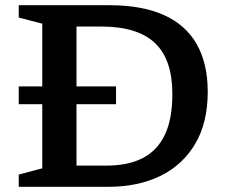

<svg xmlns="http://www.w3.org/2000/svg" viewBox="-20 -718 874 738"><path d="M52 -317.5V-386H426V-317.5ZM642.5 -357Q642.5 -490 575.2 -553Q508 -616 369 -616H205L200 -698H400Q526 -698 610 -660.2Q694 -622.5 736.2 -548.2Q778.5 -474 778.5 -365Q778.5 -247 730.5 -165.5Q682.5 -84 596.8 -42Q511 0 397 0H200L205 -81.5H390.5Q471.5 -81.5 527.8 -110Q584 -138.5 613.2 -199Q642.5 -259.5 642.5 -357ZM52 0V-47L142.5 -71V-627L52 -650.5V-698H274V0Z"/></svg>

Font: Newsreader 9pt Medium
Style: Regular
Weight: 500
Designer: Hugues Gentile
Foundry: Production Type
Version: Version 1.003